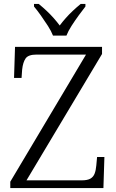

<svg xmlns="http://www.w3.org/2000/svg" viewBox="-20 -951 589 971"><path d="M32 0V-32L415 -675H165Q123 -675 109.5 -655.5Q96 -636 92 -599L89 -557H51L56 -714H496V-678L114 -39H394Q422 -39 437 -47.5Q452 -56 458.5 -73Q465 -90 467 -114L471 -157H508L503 0ZM248 -771Q239 -794 222 -820.5Q205 -847 186.5 -873Q168 -899 152 -918V-931H176Q198 -913 216.5 -895.5Q235 -878 251 -860Q267 -842 282 -822Q297 -842 313 -860Q329 -878 347.5 -895.5Q366 -913 388 -931H412V-918Q397 -899 378 -873Q359 -847 342 -820.5Q325 -794 316 -771Z"/></svg>

Font: Noto Serif Armenian Light
Style: Regular
Weight: 300
Version: Version 2.007